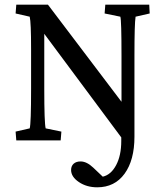

<svg xmlns="http://www.w3.org/2000/svg" viewBox="-20 -593 698 811"><path d="M390.6 198.2Q346.2 198.2 313.2 176Q280.3 153.8 280.3 125Q280.3 108.4 291 98.6Q301.8 88.9 320.3 88.9Q346.2 88.9 374 115.2L414.1 153.3Q449.2 145 470.7 104.2Q492.2 63.5 492.2 2.9V-12.7L167 -450.2V-217.8Q167 -74.2 172.9 -50.8L239.3 -37.1L236.3 0H48.8L45.9 -37.1L105.5 -50.8Q111.3 -71.3 111.3 -217.8V-384.8Q111.3 -499 105.5 -522.5L45.9 -536.1L48.8 -573.2H182.6L493.2 -163.1V-358.4Q493.2 -507.8 488.3 -522.5L421.9 -536.1L424.8 -573.2H610.4L612.3 -536.1L552.7 -522.5Q547.9 -493.2 547.9 -358.4V-15.6Q547.9 83.5 506.1 140.9Q464.4 198.2 390.6 198.2Z"/></svg>

Font: Crimson Pro
Style: Regular
Weight: 400
Designer: Jacques Le Bailly
Foundry: Baron von Fonthausen
Version: Version 1.003